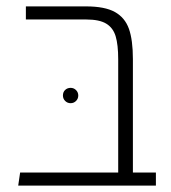

<svg xmlns="http://www.w3.org/2000/svg" viewBox="-20 -581 535 601"><path d="M468 -41V0H37L43 -41H350V-395Q350 -441 342 -467.5Q334 -494 312.5 -507Q291 -520 250 -520H61V-561H249Q308 -561 339.5 -543.5Q371 -526 383.5 -491Q396 -456 396 -396V-41ZM177 -282Q177 -293 184 -299.5Q191 -306 201 -306Q211 -306 218 -299Q225 -292 225 -282Q225 -272 218 -265Q211 -258 201 -258Q191 -258 184 -265Q177 -272 177 -282Z"/></svg>

Font: FiraGO ExtraLight
Style: Regular
Weight: 200
Designer: bBox Type
Foundry: bBox Type GmbH
Version: Version 1.001